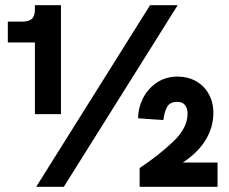

<svg xmlns="http://www.w3.org/2000/svg" viewBox="-20 -717 880 737"><path d="M114 -554H10V-634H66Q90.5 -634 102.2 -644.5Q114 -655 114 -681V-697H214V-279H114ZM556 -697H662L225 0H119ZM700 -281Q700 -300.5 690.5 -313.2Q681 -326 660 -326Q631.5 -326 621 -305.8Q610.5 -285.5 607 -256L510 -263Q510 -301 528 -338Q546 -375 580.5 -399Q615 -423 662 -423Q701 -423 732.2 -405.5Q763.5 -388 781.2 -356.2Q799 -324.5 799 -284Q799 -228 768.8 -179Q738.5 -130 681.5 -93H815V0H516V-72Q588.5 -120 644.2 -172.8Q700 -225.5 700 -281Z"/></svg>

Font: HK Grotesk Black
Style: Regular
Weight: 900
Designer: Alfredo Marco Pradil
Foundry: Hanken Design Co.
Version: Version 3.001